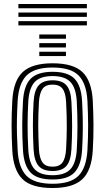

<svg xmlns="http://www.w3.org/2000/svg" viewBox="-20 -923 521 952"><path d="M240.8 9.2Q135.8 9.2 91 -35.4Q46.2 -80 41 -176.5Q37.5 -241.8 37.4 -299.5Q37.2 -357.2 41 -424.2Q46.8 -524 93.5 -566.6Q140.2 -609.2 240.8 -609.2Q342.8 -609.2 388.6 -565.9Q434.5 -522.5 440 -424Q443.2 -361.2 443.5 -302.4Q443.8 -243.5 440 -176.5Q434 -76.8 387.6 -33.8Q341.2 9.2 240.8 9.2ZM240.8 -11.8Q329.8 -11.8 369 -51.2Q408.2 -90.8 413.5 -178Q417.2 -245 417 -301.2Q416.8 -357.5 413.5 -422.8Q408.8 -508.8 370 -548.5Q331.2 -588.2 240.8 -588.2Q152.5 -588.2 112.6 -549.5Q72.8 -510.8 67.5 -422.8Q64.8 -373.8 64 -334Q63.2 -294.2 64.2 -257Q65.2 -219.8 67.5 -177.8Q72.2 -91 111.4 -51.4Q150.5 -11.8 240.8 -11.8ZM240.8 -33Q163.5 -33 130.8 -68.4Q98 -103.8 93.8 -180.2Q90.2 -245.2 90.2 -300.8Q90.2 -356.2 94 -421Q98.5 -499.5 132.6 -533.2Q166.8 -567 240.8 -567Q316.8 -567 349.8 -532.4Q382.8 -497.8 387 -421.5Q389.5 -374.8 390.2 -336.1Q391 -297.5 390.2 -260.1Q389.5 -222.8 387 -179.5Q382.5 -103.8 349.8 -68.4Q317 -33 240.8 -33ZM240.8 -54.2Q301.2 -54.2 329 -83.9Q356.8 -113.5 360.8 -182.2Q364 -240.5 364.1 -296Q364.2 -351.5 360.8 -418.8Q357 -487.5 329 -516.6Q301 -545.8 240.8 -545.8Q177.8 -545.8 150.9 -515.1Q124 -484.5 120.2 -418.5Q117 -361 116.8 -304.8Q116.5 -248.5 120.2 -181.2Q124 -114 151.5 -84.1Q179 -54.2 240.8 -54.2ZM240.8 -75.2Q193.5 -75.2 171.6 -100.1Q149.8 -125 146.5 -182Q143.2 -245.8 143.1 -300.8Q143 -355.8 146.5 -417.8Q150 -475.8 172.1 -500.2Q194.2 -524.8 240.8 -524.8Q287.8 -524.8 309.5 -500Q331.2 -475.2 334.2 -418Q337.8 -350.8 337.6 -295.9Q337.5 -241 334.2 -183Q331 -125.8 309.5 -100.5Q288 -75.2 240.8 -75.2ZM240.8 -96.5Q274.2 -96.5 289.6 -117.1Q305 -137.8 307.8 -184.5Q310.8 -238.5 311.1 -292.1Q311.5 -345.8 307.8 -416.8Q305.5 -462.5 290.1 -483Q274.8 -503.5 240.8 -503.5Q205.5 -503.5 190.6 -482Q175.8 -460.5 173 -416.5Q169.5 -351.5 169.6 -299.8Q169.8 -248 173 -183.5Q175.5 -138.5 190.8 -117.5Q206 -96.5 240.8 -96.5ZM174.8 -730.8V-752H307V-730.8ZM174.8 -687.8V-709.2H307V-687.8ZM174.8 -645V-666.5H307V-645ZM71.2 -882V-903.2H410.8V-882ZM71.2 -839.5V-860.8H410.8V-839.5ZM71.2 -797V-818.2H410.8V-797Z"/></svg>

Font: Big Shoulders Inline Text ExtraBold
Style: Regular
Weight: 800
Designer: Patric King
Foundry: XO Type Co
Version: Version 1.000